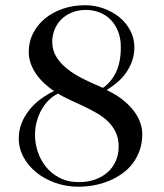

<svg xmlns="http://www.w3.org/2000/svg" viewBox="-20 -706 626 734"><path d="M179.7 -545.9Q179.7 -514.6 195.1 -489.3Q210.4 -463.9 236.8 -442.9Q263.2 -421.9 298.6 -404.3Q334 -386.7 373.5 -370.1Q405.3 -392.1 423.6 -430.2Q441.9 -468.3 441.9 -525.9Q441.9 -559.6 431.4 -585.9Q420.9 -612.3 403.1 -630.6Q385.3 -648.9 360.8 -658.4Q336.4 -668 308.6 -668Q277.3 -668 253.4 -657.7Q229.5 -647.5 213.1 -630.6Q196.8 -613.8 188.2 -591.6Q179.7 -569.3 179.7 -545.9ZM113.8 -189.9Q113.8 -159.2 124 -127.2Q134.3 -95.2 155 -69.1Q175.8 -43 207.5 -26.4Q239.3 -9.8 281.7 -9.8Q315.9 -9.8 343.8 -19.8Q371.6 -29.8 391.6 -47.6Q411.6 -65.4 422.6 -90.6Q433.6 -115.7 433.6 -146Q433.6 -176.8 422.6 -200Q411.6 -223.1 393.6 -241Q375.5 -258.8 351.6 -272.7Q327.6 -286.6 302 -298.8Q276.4 -311 250.2 -322.8Q224.1 -334.5 201.7 -348.1Q183.1 -339.4 167 -323.7Q150.9 -308.1 139.2 -287.4Q127.4 -266.6 120.6 -241.9Q113.8 -217.3 113.8 -189.9ZM51.8 -176.8Q51.8 -208 62.7 -235.4Q73.7 -262.7 92.3 -285.9Q110.8 -309.1 135.3 -327.1Q159.7 -345.2 186.5 -357.9Q169.4 -369.1 152.1 -384.8Q134.8 -400.4 120.8 -419.4Q106.9 -438.5 98.4 -460.7Q89.8 -482.9 89.8 -507.8Q89.8 -545.9 106.4 -578.6Q123 -611.3 152.1 -635.3Q181.2 -659.2 220.5 -672.6Q259.8 -686 305.7 -686Q341.3 -686 375.2 -674.1Q409.2 -662.1 435.5 -640.9Q461.9 -619.6 477.8 -589.8Q493.7 -560.1 493.7 -524.9Q493.7 -497.1 484.9 -472.4Q476.1 -447.8 461.4 -427.2Q446.8 -406.7 427.5 -390.4Q408.2 -374 387.7 -361.8Q423.3 -345.2 449.2 -324.5Q475.1 -303.7 491.7 -281.7Q508.3 -259.8 516.1 -237.1Q523.9 -214.4 523.9 -193.8Q523.9 -160.2 514.2 -132.1Q504.4 -104 487.5 -81.5Q470.7 -59.1 447.3 -42.5Q423.8 -25.9 396.7 -14.6Q369.6 -3.4 339.8 2.2Q310.1 7.8 279.8 7.8Q233.4 7.8 191.9 -6.8Q150.4 -21.5 119.4 -46.4Q88.4 -71.3 70.1 -105Q51.8 -138.7 51.8 -176.8Z"/></svg>

Font: XB Zar
Style: Regular
Weight: 400
Designer: Behnam
Foundry: Irmug
Version: Version 8.005 2009